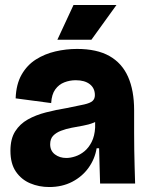

<svg xmlns="http://www.w3.org/2000/svg" viewBox="-20 -739 598 773"><path d="M178 14Q137 14 101.5 -1Q66 -16 44 -48Q22 -80 22 -132Q22 -180 41 -210Q60 -240 92 -258Q124 -276 165 -286.5Q206 -297 249 -304Q295 -313 319 -318.5Q343 -324 352.5 -332.5Q362 -341 362 -356Q362 -384 341.5 -400Q321 -416 285 -416Q261 -416 239 -407.5Q217 -399 202.5 -379Q188 -359 186 -324L43 -343Q45 -400 67 -438.5Q89 -477 124.5 -499.5Q160 -522 203 -532Q246 -542 290 -542Q370 -542 420.5 -513.5Q471 -485 495.5 -430Q520 -375 520 -295V-205Q520 -171 520.5 -136.5Q521 -102 522 -68Q523 -34 524 0H383Q382 -32 381 -67.5Q380 -103 379 -142H369Q362 -99 336.5 -63.5Q311 -28 270.5 -7Q230 14 178 14ZM247 -103Q264 -103 283.5 -109.5Q303 -116 320 -130Q337 -144 349 -167.5Q361 -191 363 -225V-265H388Q377 -253 357 -245Q337 -237 314 -233Q291 -229 268 -224.5Q245 -220 225.5 -212.5Q206 -205 194 -192.5Q182 -180 182 -158Q182 -132 201 -117.5Q220 -103 247 -103ZM348 -579H211L276 -719H449Z"/></svg>

Font: Bricolage Grotesque 72pt ExtraBold
Style: Regular
Weight: 800
Designer: Mathieu Triay
Foundry: Atelier Triay
Version: Version 1.001;gftools[0.9.33.dev8+g029e19f]